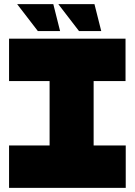

<svg xmlns="http://www.w3.org/2000/svg" viewBox="-20 -913 655 933"><path d="M221 0V-519L392 -725H435V-206L264 0ZM24 0V-206H221V0ZM264 0 435 -206H591V0ZM24 -519V-725H392L221 -519ZM435 -519V-725H590V-519ZM364 -762 264 -892V-893H439L472 -762ZM164 -762 64 -892V-893H239L272 -762Z"/></svg>

Font: Foldit ExtraBold
Style: Regular
Weight: 800
Version: Version 1.003